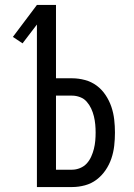

<svg xmlns="http://www.w3.org/2000/svg" viewBox="-20 -755 540 775"><path d="M129 0V-656L71 -580L32 -606L129 -735H206V-439H271Q297 -439 323 -432Q349 -425 370 -409.5Q391 -394 406 -371.5Q421 -349 429.5 -324Q438 -299 441 -272.5Q444 -246 444 -220Q444 -193 441 -166.5Q438 -140 429.5 -115Q421 -90 406 -68Q391 -46 370 -30Q349 -14 323 -7Q297 0 271 0ZM271 -70Q287 -70 303 -76.5Q319 -83 330 -95Q341 -107 348 -122.5Q355 -138 359 -154Q363 -170 364.5 -186.5Q366 -203 366 -220Q366 -236 364.5 -252.5Q363 -269 359 -285.5Q355 -302 348 -317Q341 -332 330 -344.5Q319 -357 303 -363Q287 -369 271 -369H206V-70Z"/></svg>

Font: Iosevka Fuck
Style: Regular
Weight: 400
Monospace: yes
Designer: Belleve Invis
Foundry: Belleve Invis
Version: Version 28.0.7; ttfautohint (v1.8.3)